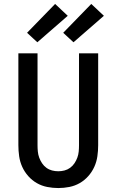

<svg xmlns="http://www.w3.org/2000/svg" viewBox="-20 -940 590 972"><path d="M275 12Q247 12 219 6.5Q191 1 166.5 -13Q142 -27 123 -48.5Q104 -70 92.5 -95.5Q81 -121 77 -149Q73 -177 73 -205V-670H170V-205Q170 -189 171.5 -173Q173 -157 178.5 -142Q184 -127 193 -113.5Q202 -100 215 -90.5Q228 -81 243.5 -77Q259 -73 275 -73Q291 -73 306.5 -77Q322 -81 335 -90.5Q348 -100 357 -113.5Q366 -127 371.5 -142Q377 -157 378.5 -173Q380 -189 380 -205V-670H477V-205Q477 -177 473 -149Q469 -121 457.5 -95.5Q446 -70 427 -48.5Q408 -27 383.5 -13Q359 1 331 6.5Q303 12 275 12ZM352 -726 300 -774 442 -920 506 -860ZM169 -726 117 -774 259 -920 323 -860Z"/></svg>

Font: Lode Dark Term
Style: Bold
Weight: 700
Monospace: yes
Designer: Belleve Invis
Foundry: Belleve Invis
Version: Version 29.2.0